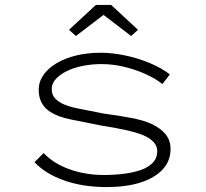

<svg xmlns="http://www.w3.org/2000/svg" viewBox="-20 -749 837 779"><path d="M413 10Q316 10 240 -17Q164 -44 120 -91L157 -128Q198 -85 262.5 -62Q327 -39 402 -39Q444 -39 483 -44Q522 -49 552 -59.5Q582 -70 600 -89Q618 -108 618 -136Q618 -176 560 -201Q532 -212 489.5 -221.5Q447 -231 389 -240Q318 -254 266.5 -264.5Q215 -275 186 -294Q162 -308 149.5 -331Q137 -354 137 -384Q137 -417 156 -444.5Q175 -472 209.5 -492.5Q244 -513 289.5 -524Q335 -535 389 -535Q436 -535 488 -524Q540 -513 588 -493Q636 -473 669 -447L639 -408Q610 -431 569.5 -449Q529 -467 483.5 -478Q438 -489 391 -489Q354 -489 317.5 -482Q281 -475 253 -461.5Q225 -448 207.5 -429.5Q190 -411 190 -388Q190 -367 200 -354Q210 -341 230 -330Q255 -317 298 -308.5Q341 -300 402 -288Q463 -280 512.5 -270.5Q562 -261 593 -247Q632 -229 652 -204Q672 -179 672 -145Q672 -96 640 -61.5Q608 -27 550 -8.5Q492 10 413 10ZM288 -603 260 -628 369 -729H431L540 -628L512 -603L385 -700H415Z"/></svg>

Font: Lexend Zetta ExtraLight
Style: Regular
Weight: 250
Version: Version 1.007